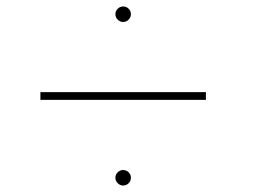

<svg xmlns="http://www.w3.org/2000/svg" viewBox="-20 -712 790 594"><path d="M361 -644Q371 -644 378 -651.2Q385 -658.5 385 -668Q385 -678 378 -685Q371 -692 361 -692Q351.5 -692 344.2 -685Q337 -678 337 -668Q337 -658.5 344.2 -651.2Q351.5 -644 361 -644ZM105 -403H617V-427H105ZM361 -138Q371 -138 378 -145.2Q385 -152.5 385 -162Q385 -172 378 -179Q371 -186 361 -186Q351.5 -186 344.2 -179Q337 -172 337 -162Q337 -152.5 344.2 -145.2Q351.5 -138 361 -138Z"/></svg>

Font: Spartan Thin
Style: Regular
Weight: 100
Designer: Matt Bailey, Mirko Velimirovic
Foundry: Matt Bailey
Version: Version 1.003; ttfautohint (v1.8.3)